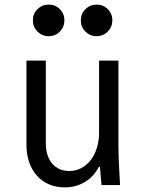

<svg xmlns="http://www.w3.org/2000/svg" viewBox="-20 -803 640 833"><path d="M493.8 -180V-540H409.8V-228Q409.8 -191.4 400.2 -160.9Q390.6 -130.4 373.3 -108.2Q356 -86 332.4 -73.6Q308.8 -61.2 280.4 -61.2Q233.6 -61.2 206.2 -93.7Q178.8 -126.2 178.8 -182V-540H94.8V-175Q94.8 -133 106.6 -99Q118.4 -65 140.2 -40.8Q162 -16.6 192.6 -3.3Q223.2 10 260.8 10Q301 10 333.8 -5.6Q366.6 -21.2 389.6 -49.3Q412.6 -77.4 425.3 -118Q438 -158.6 438 -208L383.6 -79.4H413.6Q415 -60 416.8 -40.4Q418.6 -20.8 420.6 0H500.8Q497.8 -48 495.8 -95Q493.8 -142 493.8 -180ZM122.6 -714.6Q122.6 -686.2 142.6 -666.1Q162.6 -646 191 -646Q220 -646 239.7 -666.1Q259.4 -686.2 259.4 -714.6Q259.4 -743.6 239.7 -763.3Q220 -783 191 -783Q162.6 -783 142.6 -763.3Q122.6 -743.6 122.6 -714.6ZM330.6 -714.6Q330.6 -686.2 350.6 -666.1Q370.6 -646 399 -646Q428 -646 447.7 -666.1Q467.4 -686.2 467.4 -714.6Q467.4 -743.6 447.7 -763.3Q428 -783 399 -783Q370.6 -783 350.6 -763.3Q330.6 -743.6 330.6 -714.6Z"/></svg>

Font: CommitMonoV142 ExtLt
Style: Regular
Weight: 200
Monospace: yes
Designer: Eigil Nikolajsen
Foundry: Eigil Nikolajsen
Version: Version 1.142